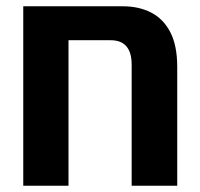

<svg xmlns="http://www.w3.org/2000/svg" viewBox="-20 -591 635 611"><path d="M399 0V-385Q399 -463 332 -463H54V-571H371Q422 -571 461 -551Q500 -531 522 -488.5Q544 -446 544 -378V0ZM54 0V-506H198V0Z"/></svg>

Font: Assistant ExtraLight
Style: Bold
Weight: 700
Version: Version 3.000